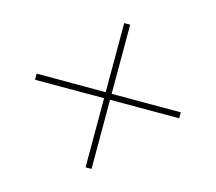

<svg xmlns="http://www.w3.org/2000/svg" viewBox="-118 -922 1236 1100"><g transform="rotate(-30 500.0 -372.0)"><path d="M790 -57 500 -347 210 -57 185 -82 475 -372 185 -661 211 -687 500 -397 790 -687 815 -662 525 -372 815 -82Z"/></g></svg>

Font: Shanggu Sans SC VF
Style: Regular
Weight: 250
Designer: GuiWonder
Version: Version 1.021